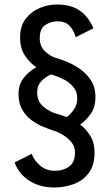

<svg xmlns="http://www.w3.org/2000/svg" viewBox="-20 -726 490 855"><path d="M222.5 109Q157 109 110.2 78.5Q63.5 48 45 -2.5L121.5 -41Q130.5 -13.5 157.5 10.5Q184.5 34.5 224.5 34.5Q261.5 34.5 287.8 15.8Q314 -3 314 -47.5Q314 -73 298.2 -92.5Q282.5 -112 259.8 -125.5Q237 -139 215 -145.5Q197 -151.5 171.2 -162Q145.5 -172.5 120.5 -190.8Q95.5 -209 79 -237.5Q62.5 -266 62.5 -308Q62.5 -350 86 -379.8Q109.5 -409.5 141.5 -426.5Q113 -446 91.2 -478Q69.5 -510 69.5 -559Q69.5 -610 94.5 -642.5Q119.5 -675 157.2 -690.5Q195 -706 234 -706Q295.5 -706 334.8 -679Q374 -652 396 -600L317.5 -560.5Q307 -594 288.5 -612.5Q270 -631 235 -631Q207 -631 182 -615Q157 -599 157 -556Q157 -519 181 -497Q205 -475 229.5 -468Q245 -463.5 273.8 -452.5Q302.5 -441.5 332.8 -421.2Q363 -401 384 -369.8Q405 -338.5 405 -293.5Q405 -248.5 383.8 -218.8Q362.5 -189 337 -171.5Q363 -151.5 382 -121.2Q401 -91 401 -47.5Q401 11.5 374.2 45.8Q347.5 80 306.2 94.5Q265 109 222.5 109ZM235 -218.5Q242.5 -216.5 253.5 -213Q264.5 -209.5 277 -204.5Q296.5 -219 310.2 -240Q324 -261 324 -288Q324 -318 307 -338.2Q290 -358.5 266 -371.2Q242 -384 220.5 -390.5Q214 -392 207.5 -394.5Q184 -385 164.8 -365.2Q145.5 -345.5 145.5 -313.5Q145.5 -274 174 -250.5Q202.5 -227 235 -218.5Z"/></svg>

Font: Trispace Condensed
Style: Regular
Weight: 400
Width: 3
Designer: Tyler Finck
Foundry: Etcetera Type Company
Version: Version 1.210; ttfautohint (v1.8.3)